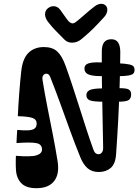

<svg xmlns="http://www.w3.org/2000/svg" viewBox="-20 -963 726 1008"><path d="M63.5 -76Q63 -85.5 62.8 -97.2Q62.5 -109 62.8 -121.5Q63 -134 63.5 -145Q144.5 -138.5 172.5 -147.8Q200.5 -157 200.5 -178Q200.5 -205 173 -211.2Q145.5 -217.5 66.5 -212Q67.5 -229.5 68.2 -246.8Q69 -264 70.5 -281Q105.5 -277.5 128 -278.8Q150.5 -280 161.5 -288.2Q172.5 -296.5 172.5 -314Q172.5 -336 150.5 -343.8Q128.5 -351.5 73.5 -353Q76 -408.5 80.8 -471.5Q85.5 -534.5 91.5 -589Q99 -656.5 130 -686.2Q161 -716 210.5 -716Q255.5 -716 280.8 -692.5Q306 -669 324.5 -617Q341 -571.5 359 -516.8Q377 -462 395.8 -403Q414.5 -344 433.2 -286.2Q452 -228.5 470.5 -177Q477 -158.5 489.5 -154.5Q502 -150.5 512 -159.2Q522 -168 521.5 -188Q520.5 -259.5 518.5 -345.8Q516.5 -432 515.2 -521.8Q514 -611.5 514.5 -694Q514.5 -725.5 526.8 -741.2Q539 -757 564.5 -757Q588.5 -757 600 -740Q611.5 -723 611.5 -689Q611 -606.5 608.2 -517.5Q605.5 -428.5 600.8 -336.8Q596 -245 589.5 -154Q586 -101.5 560.8 -80.8Q535.5 -60 498.5 -60Q462 -60 439.2 -80.2Q416.5 -100.5 401.5 -138Q373.5 -207 347.2 -279.5Q321 -352 295.2 -423Q269.5 -494 243.5 -559Q240 -568 235.2 -572Q230.5 -576 223.5 -576Q213 -576 206.8 -567.2Q200.5 -558.5 203.5 -542Q214.5 -473.5 228.5 -402.5Q242.5 -331.5 256.8 -259.5Q271 -187.5 282.5 -116Q293 -48.5 263.8 -11.8Q234.5 25 171.5 25Q115.5 25 90.2 -2.8Q65 -30.5 63.5 -76ZM521.5 -635Q540.5 -634.5 559.8 -633.2Q579 -632 597.5 -631Q638.5 -629 657.2 -625Q676 -621 681.2 -614Q686.5 -607 686.5 -596Q686.5 -585 680.8 -577.8Q675 -570.5 655.5 -566.8Q636 -563 595.5 -563Q576 -563 557 -563Q538 -563 518.5 -563Q479.5 -563 459 -567.8Q438.5 -572.5 431 -581.5Q423.5 -590.5 423.5 -603Q423.5 -615 431.2 -622.8Q439 -630.5 460.2 -633.8Q481.5 -637 521.5 -635ZM517.5 -499Q537 -499 557 -499.5Q577 -500 596.5 -500Q643 -501 655.8 -493.2Q668.5 -485.5 668.5 -468Q668.5 -447 656 -438Q643.5 -429 598.5 -429Q580.5 -429 562 -429Q543.5 -429 525.5 -429Q471 -429 452.2 -436Q433.5 -443 433.5 -464Q433.5 -480.5 449.8 -489.5Q466 -498.5 517.5 -499ZM553.5 -405Q555 -405 556.5 -405Q558 -405 559.5 -405Q567.5 -405 572.5 -400Q577.5 -395 580 -387.2Q582.5 -379.5 582.5 -371Q582.5 -362.5 579.5 -354.5Q576.5 -346.5 571 -341.2Q565.5 -336 557.5 -336Q555.5 -336 553.8 -336Q552 -336 549.5 -336Q538.5 -336 533 -346Q527.5 -356 527.5 -368Q527.5 -381.5 534.2 -393.2Q541 -405 553.5 -405ZM155.5 -122Q161.5 -122 168 -122Q174.5 -122 180.5 -122Q194 -122 200.8 -111.5Q207.5 -101 207.5 -88Q207.5 -73 199.5 -61.5Q191.5 -50 175.5 -49Q169 -49 162.8 -49Q156.5 -49 149.5 -49Q134.5 -49 127 -60.8Q119.5 -72.5 119.5 -86Q119.5 -102 127.8 -112Q136 -122 155.5 -122ZM190.5 -59Q175 -59 166.8 -67.5Q158.5 -76 158.5 -93Q158.5 -106 167.8 -114Q177 -122 192.5 -122Q205.5 -122 213.5 -114.2Q221.5 -106.5 221.5 -92Q221.5 -75.5 212.8 -67.2Q204 -59 190.5 -59ZM238.5 -624Q238.5 -624 238.5 -624Q238.5 -624 238.5 -624Q238.5 -624 238.5 -624Q238.5 -624 238.5 -624Q238.5 -624 238.5 -624Q238.5 -624 238.5 -624Q238.5 -624 238.5 -624Q238.5 -624 238.5 -624ZM178.5 -671Q178.5 -671 178.5 -671Q178.5 -671 178.5 -671Q178.5 -671 178.5 -671Q178.5 -671 178.5 -671Q178.5 -671 178.5 -671Q178.5 -671 178.5 -671Q178.5 -671 178.5 -671Q178.5 -671 178.5 -671ZM477.5 -930Q495 -943 511.5 -943Q525 -943 534.2 -934.5Q543.5 -926 543.5 -912Q543.5 -891.5 526.5 -873Q495 -838.5 470 -813.5Q445 -788.5 409.5 -759Q386.5 -739 358 -739Q334.5 -739 318.5 -755Q296 -777.5 273.5 -800.5Q251 -823.5 231.5 -849Q216.5 -869 216.5 -888Q216.5 -907 230.5 -918.8Q244.5 -930.5 261 -930.5Q282.5 -930.5 296.5 -911Q311 -891.5 320.8 -877Q330.5 -862.5 339.5 -852Q347 -844 356.2 -841Q365.5 -838 377.5 -847Q395 -860 422.5 -884.5Q450 -909 477.5 -930Z"/></svg>

Font: Kablammo
Style: Regular
Weight: 400
Designer: Travis Kochel, Lizy Gershenzon, Daria Petrova, Ethan Cohen
Foundry: Vectro Type Foundry
Version: Version 1.002